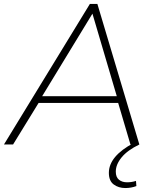

<svg xmlns="http://www.w3.org/2000/svg" viewBox="-49 -730 783 970"><path d="M-29 0 405 -710H443L655 0H610L548 -210H146L17 0ZM164 -244H541L418 -661ZM627 -8 655 0Q595 29 565.5 65Q536 101 536 137Q536 165 552 178Q568 191 593 191Q616 191 638 184L640 210Q614 220 584 220Q550 220 525.5 202Q501 184 501 143Q501 59 627 -8Z"/></svg>

Font: Georama Extended ExtraLight
Style: Italic
Weight: 200
Width: 7
Italic angle: -9°
Designer: Jean-Baptiste Levee
Foundry: Production Type
Version: Version 1.000